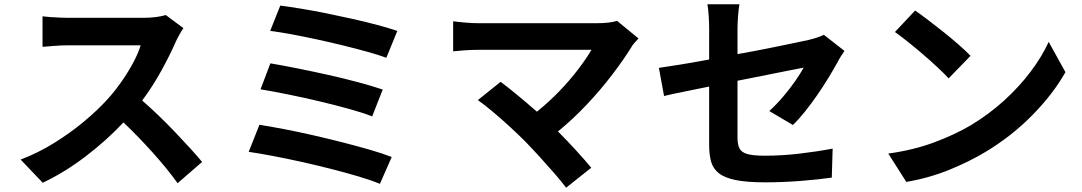

<svg xmlns="http://www.w3.org/2000/svg" viewBox="-20 -809 5040 894"><path d="M752 -739 834 -678Q828 -670 817 -650.5Q806 -631 799 -616Q774 -558 733 -483Q692 -408 642 -341Q679 -309 719 -270.5Q759 -232 796.5 -192.5Q834 -153 866.5 -117.5Q899 -82 921 -55L807 44Q758 -24 692 -97.5Q626 -171 555 -239Q476 -155 379 -81Q282 -7 179 42L76 -66Q156 -96 232.5 -143.5Q309 -191 374 -245.5Q439 -300 486 -353Q519 -390 549 -433.5Q579 -477 601.5 -519.5Q624 -562 635 -598H296Q264 -598 229 -595Q194 -592 178 -591V-733Q192 -731 214 -729.5Q236 -728 258.5 -727Q281 -726 296 -726H648Q681 -726 709 -730Q737 -734 752 -739Z M1285 -783Q1324 -778 1379.5 -769Q1435 -760 1497 -747.5Q1559 -735 1621.5 -721Q1684 -707 1738 -692.5Q1792 -678 1830 -665L1779 -540Q1744 -553 1692 -567.5Q1640 -582 1579 -597Q1518 -612 1455.5 -625.5Q1393 -639 1336.5 -649.5Q1280 -660 1238 -665ZM1239 -514Q1293 -505 1363 -491Q1433 -477 1507 -460.5Q1581 -444 1648 -426Q1715 -408 1762 -392L1713 -267Q1670 -284 1605 -302Q1540 -320 1466 -337.5Q1392 -355 1320.5 -369.5Q1249 -384 1193 -393ZM1188 -228Q1239 -220 1304 -207.5Q1369 -195 1439 -179Q1509 -163 1577.5 -145.5Q1646 -128 1704.5 -111Q1763 -94 1804 -78L1749 47Q1708 30 1649 12.5Q1590 -5 1521.5 -22.5Q1453 -40 1383 -55.5Q1313 -71 1249.5 -83Q1186 -95 1138 -102Z M2853 -712 2953 -630Q2942 -618 2933 -608Q2924 -598 2919 -588Q2883 -530 2830 -460.5Q2777 -391 2712.5 -322.5Q2648 -254 2578 -197Q2621 -154 2662.5 -108.5Q2704 -63 2733 -28L2616 65Q2595 37 2562.5 -0.5Q2530 -38 2494 -77.5Q2458 -117 2425 -151Q2396 -180 2356 -217Q2316 -254 2275.5 -288Q2235 -322 2205 -343L2311 -428Q2341 -406 2387 -368Q2433 -330 2480 -289Q2536 -334 2585 -385Q2634 -436 2672 -486Q2710 -536 2734 -577H2205Q2175 -577 2140.5 -574.5Q2106 -572 2090 -570V-710Q2110 -707 2145 -704Q2180 -701 2205 -701H2760Q2820 -701 2853 -712Z M3672 -227 3562 -292Q3595 -322 3626.5 -359Q3658 -396 3683 -432Q3708 -468 3722 -494Q3706 -491 3660 -482Q3614 -473 3549.5 -460Q3485 -447 3414 -433V-168Q3414 -137 3423 -118.5Q3432 -100 3459 -92Q3486 -84 3541 -84Q3620 -84 3701.5 -93.5Q3783 -103 3857 -117L3853 18Q3791 27 3707 33.5Q3623 40 3543 40Q3458 40 3406 29.5Q3354 19 3327 -2.5Q3300 -24 3291 -56.5Q3282 -89 3282 -133V-406Q3215 -392 3159.5 -381Q3104 -370 3072 -362L3048 -493Q3083 -498 3145.5 -508Q3208 -518 3282 -532V-675Q3282 -700 3280 -733Q3278 -766 3274 -789H3423Q3419 -766 3416.5 -733Q3414 -700 3414 -675V-557Q3487 -570 3554.5 -583.5Q3622 -597 3672 -607.5Q3722 -618 3745 -623Q3766 -628 3784 -634Q3802 -640 3816 -647L3912 -572Q3905 -562 3895.5 -547Q3886 -532 3879 -518Q3862 -487 3838 -447.5Q3814 -408 3786 -367.5Q3758 -327 3728.5 -290Q3699 -253 3672 -227Z M4241 -760Q4267 -742 4302 -715.5Q4337 -689 4374.5 -659Q4412 -629 4444.5 -600.5Q4477 -572 4499 -549L4397 -444Q4378 -465 4347 -494Q4316 -523 4280 -554Q4244 -585 4209 -613Q4174 -641 4147 -660ZM4116 -94Q4233 -110 4329.5 -146Q4426 -182 4499 -225Q4584 -276 4655 -340.5Q4726 -405 4779 -475.5Q4832 -546 4863 -614L4941 -473Q4884 -372 4788 -274Q4692 -176 4571 -103Q4495 -57 4400.5 -18.5Q4306 20 4200 38Z"/></svg>

Font: Noto IKEA Simplified Chinese
Style: Bold
Weight: 700
Designer: Monotype Design Team
Foundry: Monotype Imaging Inc.
Version: Version 1.100